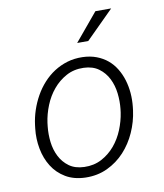

<svg xmlns="http://www.w3.org/2000/svg" viewBox="-83 -804 754 883"><g transform="rotate(-10 293.5 -363.0)"><path d="M58.1 -268.6Q62.5 -303.2 73.7 -336.9Q85 -370.6 102.1 -400.9Q119.1 -431.2 142.3 -456.8Q165.5 -482.4 193.8 -500.7Q222.2 -519 255.4 -529.1Q288.6 -539.1 326.7 -538.1Q362.8 -537.1 391.8 -526.1Q420.9 -515.1 443.1 -496.6Q465.3 -478 480.7 -452.6Q496.1 -427.2 504.9 -398.2Q513.7 -369.1 516.4 -337.4Q519 -305.7 515.6 -273.4L513.7 -256.8Q506.8 -204.6 485.1 -156Q463.4 -107.4 429 -70.1Q394.5 -32.7 347.9 -10.7Q301.3 11.2 245.1 9.8Q191.4 8.3 153.1 -14.6Q114.7 -37.6 91.6 -74.5Q68.4 -111.3 59.6 -158Q50.8 -204.6 56.2 -252.4ZM114.3 -252Q110.4 -216.3 114.7 -179.2Q119.1 -142.1 134.8 -111.3Q150.4 -80.6 178 -60.5Q205.6 -40.5 248 -39.1Q293 -37.6 329.1 -56.6Q365.2 -75.7 391.6 -106.9Q418 -138.2 434.1 -177.7Q450.2 -217.3 456.1 -257.3L458 -272.9Q461.9 -308.6 457.5 -346.2Q453.1 -383.8 437.5 -415Q421.9 -446.3 394 -466.8Q366.2 -487.3 323.7 -488.8Q278.3 -490.2 242.4 -470.7Q206.5 -451.2 180.2 -419.7Q153.8 -388.2 137.7 -348.1Q121.6 -308.1 116.2 -268.6ZM422.4 -735.8H496.1L366.2 -606.4H314.5Z"/></g></svg>

Font: Roboto Mono Light
Style: Italic
Weight: 300
Designer: Google
Version: Version 2.000985; 2015; ttfautohint (v1.3)